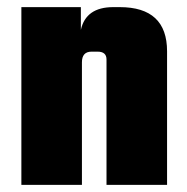

<svg xmlns="http://www.w3.org/2000/svg" viewBox="-20 -519 524 539"><path d="M298 -499H316Q449 -499 449 -375V0H279V-352Q279 -374 254 -374H237Q210 -374 210 -344V0H40V-499H207V-435Q221 -499 298 -499Z"/></svg>

Font: Teko
Style: Bold
Weight: 700
Designer: Manushi Parikh, Jonny Pinhorn
Foundry: Indian Type Foundry
Version: Version 1.106;PS 1.0;hotconv 1.0.78;makeotf.lib2.5.61930; tt